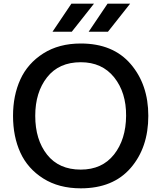

<svg xmlns="http://www.w3.org/2000/svg" viewBox="-20 -1009 879 1046"><path d="M463 -836 566 -989H689L568 -836ZM266 -836 369 -989H492L371 -836ZM420 17Q301 17 216 -36.5Q131 -90 91 -177.5Q51 -265 51 -378Q51 -489 91 -576.5Q131 -664 216 -718Q301 -772 420 -772Q596 -772 692 -660Q788 -548 788 -378Q788 -205 692 -94Q596 17 420 17ZM420 -85Q536 -85 601 -167Q666 -249 667 -378Q668 -505 602 -587.5Q536 -670 420 -670Q301 -670 236.5 -588Q172 -506 172 -378Q172 -248 236.5 -166.5Q301 -85 420 -85Z"/></svg>

Font: Biryani DemiBold
Style: Regular
Weight: 600
Designer: Dan Reynolds and Mathieu Réguer
Foundry: Dan Reynolds and Mathieu Réguer
Version: Version 1.003;PS 001.003;hotconv 1.0.70;makeotf.lib2.5.58329